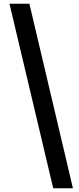

<svg xmlns="http://www.w3.org/2000/svg" viewBox="-20 -830 426 1032"><path d="M266 182 31 -810H138L372 182Z"/></svg>

Font: Noto Sans KR ExtraBold
Style: Regular
Weight: 800
Designer: Ryoko NISHIZUKA  (kana, bopomofo & ideographs); Paul D. Hunt (Latin, Greek & Cyrillic); Sandoll Communications , Soo-you
Foundry: Adobe
Version: Version 2.004-H2;hotconv 1.0.118;makeotfexe 2.5.65603